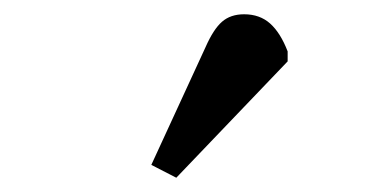

<svg xmlns="http://www.w3.org/2000/svg" viewBox="-20 -824 531 269"><path d="M227 -575 192 -593 268 -758Q279 -783 291 -793.5Q303 -804 322 -804Q344 -804 358.5 -791Q373 -778 383 -752V-738Z"/></svg>

Font: Literata 18pt Medium
Style: Italic
Weight: 500
Italic angle: -2°
Designer: Latin by Veronika Burian and Jose Scaglione. Greek by Irene Vlachou. Cyrillic by Vera Evstafieva
Foundry: TypeTogether
Version: Version 3.103;gftools[0.9.29]